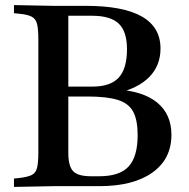

<svg xmlns="http://www.w3.org/2000/svg" viewBox="-20 -733 745 756"><path d="M35 3V-30L55 -32Q89 -36 105 -44Q121 -52 126 -72.5Q131 -93 131 -133V-577Q131 -618 126 -638.5Q121 -659 104.5 -667.5Q88 -676 55 -679L35 -681V-713L188 -710H317Q465 -710 538.5 -668Q612 -626 612 -542Q612 -475 568 -430Q524 -385 438 -365L436 -381Q543 -375 599 -329Q655 -283 655 -202Q655 -107 580 -53.5Q505 0 371 0H191ZM338 -39H371Q451 -39 486.5 -77.5Q522 -116 522 -201Q522 -260 504.5 -293Q487 -326 444 -339.5Q401 -353 325 -353H228V-392H344Q415 -392 447.5 -427.5Q480 -463 480 -539Q480 -609 447.5 -640Q415 -671 342 -671H249V-131Q249 -79 268 -59Q287 -39 338 -39Z"/></svg>

Font: Baskervville SemiBold
Style: Regular
Weight: 600
Version: Version 1.100